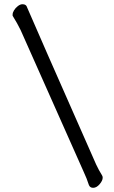

<svg xmlns="http://www.w3.org/2000/svg" viewBox="-20 -816 540 913"><path d="M422.9 77.1Q408.2 77.1 402.8 64Q393.1 33.2 377 -1L78.1 -672.9Q63 -704.1 40 -741.2V-747.1Q40 -755.9 46.6 -766.8Q53.2 -777.8 64.7 -786.9Q76.2 -795.9 86.9 -795.9Q105 -795.9 108.9 -780.8Q141.1 -704.1 437 -34.2Q449.2 -7.8 464.8 17.1Q468.3 22 468.3 28.8Q468.3 43 453.6 60.1Q439 77.1 422.9 77.1Z"/></svg>

Font: LXGW WenKai Mono Screen
Style: Regular
Weight: 400
Monospace: yes
Designer: LXGW / Fontworks Inc.
Foundry: LXGW / Fontworks Inc.
Version: Version 1.330;April 28,2024